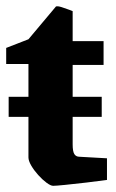

<svg xmlns="http://www.w3.org/2000/svg" viewBox="-21 -590 374 621"><path d="M151 11Q143 11 129.5 1Q116 -9 102.5 -24Q89 -39 80 -54.5Q71 -70 71 -81V-212H7V-277H71V-383H-1V-435L71 -463L160 -569Q165 -571 178 -567Q191 -563 202.5 -558.5Q214 -554 214 -554V-457H314V-380H214V-277H308V-212H214V-123Q214 -100 219.5 -91.5Q225 -83 236 -83L325 -78V-8Q296 -4 258 0.5Q220 5 189.5 8Q159 11 151 11Z"/></svg>

Font: Grenze Gotisch ExtraBold
Style: Regular
Weight: 800
Designer: Renata Polastri
Foundry: Omnibus-Type
Version: Version 1.001